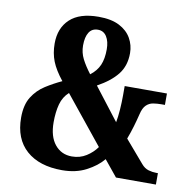

<svg xmlns="http://www.w3.org/2000/svg" viewBox="-81 -805 889 895"><g transform="rotate(10 363.0 -357.0)"><path d="M270 10Q162 10 101 -44Q40 -98 40 -199Q40 -259 63.5 -296.5Q87 -334 124 -357.5Q161 -381 200 -399Q164 -444 149 -482Q134 -520 134 -566Q134 -639 179.5 -681.5Q225 -724 315 -724Q375 -724 413 -704.5Q451 -685 469.5 -652.5Q488 -620 488 -582Q488 -522 456 -481.5Q424 -441 362 -407L480 -254Q485 -280 487.5 -315Q490 -350 490 -382V-427H690V-373H673Q653 -373 634.5 -370Q616 -367 602 -353.5Q588 -340 581 -310Q574 -281 565 -250.5Q556 -220 544 -188L634 -83Q649 -65 668 -59.5Q687 -54 705 -54H713V0H524L462 -76Q433 -41 384 -15.5Q335 10 270 10ZM322 -453Q352 -476 365 -506Q378 -536 378 -581Q378 -618 363.5 -641Q349 -664 322 -664Q294 -664 280 -642Q266 -620 266 -580Q266 -546 281 -516.5Q296 -487 322 -453ZM304 -61Q342 -61 372 -80Q402 -99 421 -126L240 -350Q213 -326 203 -289Q193 -252 193 -203Q193 -136 223.5 -98.5Q254 -61 304 -61Z"/></g></svg>

Font: Noto Serif Tamil Condensed ExtraBold
Style: Regular
Weight: 800
Width: 3
Designer: Indian Type Foundry, Tom Grace, and the Monotype Design Team
Foundry: Monotype Imaging Inc.
Version: Version 2.004; ttfautohint (v1.8.4.7-5d5b)